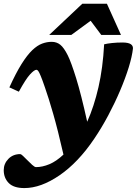

<svg xmlns="http://www.w3.org/2000/svg" viewBox="-36 -750 715 1003"><path d="M62.5 -271 13 -293.5Q47 -368.5 76.5 -415.5Q106 -462.5 132.5 -487.8Q159 -513 184 -522.2Q209 -531.5 234 -531.5Q260 -531.5 279 -516.2Q298 -501 318 -461Q335.5 -426 361.8 -341.5Q388 -257 419.5 -114Q455.5 -194.5 478.5 -295Q501.5 -395.5 508 -518.5Q523.5 -522.5 548.8 -525.2Q574 -528 605.5 -528Q635 -527.5 647.2 -519.2Q659.5 -511 658.5 -496Q654 -455 636.5 -398.2Q619 -341.5 591.5 -276.8Q564 -212 529.5 -147.2Q495 -82.5 456.5 -25.5Q372.5 99 275 165.8Q177.5 232.5 91.5 232.5Q35.5 232.5 9.5 206Q-16.5 179.5 -16.5 139Q-16.5 105 7.8 80Q32 55 70 55Q74 55 84.2 64.5Q94.5 74 106.5 86.5Q118.5 99 131.8 111Q145 123 152 123Q185.5 123 222 107.8Q258.5 92.5 295.5 57.5Q266 -72 242 -155.2Q218 -238.5 199 -292.5Q185.5 -332 177.2 -352Q169 -372 164 -378.8Q159 -385.5 154.5 -385.5Q143 -385.5 120.8 -361.2Q98.5 -337 62.5 -271ZM221 -567.5 394 -730.5H522.5L596 -567.5H493L437.5 -641.5L336.5 -567.5Z"/></svg>

Font: Newsreader 6pt
Style: Bold Italic
Weight: 700
Italic angle: -17°
Designer: Hugues Gentile
Foundry: Production Type
Version: Version 1.003; ttfautohint (v1.8.3)